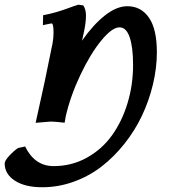

<svg xmlns="http://www.w3.org/2000/svg" viewBox="-116 -517 720 812"><path d="M215.3 -497.1 236.3 -494.1Q247.6 -477.1 247.6 -450.7Q247.6 -421.4 238.8 -380.9Q233.4 -354.5 231 -345.2Q277.3 -411.6 327.1 -451.2Q377 -490.7 422.4 -490.7Q480.5 -490.7 513.9 -442.4Q547.4 -394 547.4 -296.4Q547.4 -229 530.8 -159.9Q514.2 -90.8 484.4 -27.8Q454.6 35.2 410.4 90.8Q366.2 146.5 313.5 187.3Q260.7 228 195.8 251.5Q130.9 274.9 62.5 274.9Q-10.7 274.9 -53.5 246.8Q-96.2 218.8 -96.2 174.3Q-96.2 162.6 -76.7 141.6Q-57.1 120.6 -39.6 108.9L-9.8 102.5Q30.8 185.5 110.8 185.5Q187 185.5 251 150.1Q314.9 114.7 357.4 55.7Q399.9 -3.4 423.3 -80.6Q446.8 -157.7 446.8 -242.2Q446.8 -317.4 432.4 -359.4Q418 -401.4 389.6 -401.4Q357.9 -401.4 312 -345.2Q266.1 -289.1 223.9 -200Q181.6 -110.8 161.6 -23.4Q161.1 -19.5 159.7 -11Q158.2 -2.4 157.2 2Q115.7 -2.9 98.6 -2.9L34.7 2.4Q74.7 -173.8 106.4 -334.5Q110.4 -356.9 110.4 -377.9Q110.4 -418 102.5 -418Q99.1 -418 65.4 -410.6L66.4 -452.6Q97.2 -458.5 121.6 -465.6Q146 -472.7 172.4 -482.4Q198.7 -492.2 215.3 -497.1Z"/></svg>

Font: Flanker
Style: Bold Italic
Weight: 700
Italic angle: -12°
Designer: Flanker
Version: Version 2.000